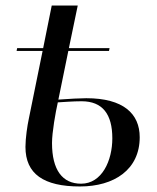

<svg xmlns="http://www.w3.org/2000/svg" viewBox="-20 -664 567 694"><path d="M269 10C393 10 485 -51 485 -168C485 -253 426 -309 292 -309C271 -309 232 -307 191 -304L227 -480H374L376 -490H229L261 -644H167L136 -490H42L40 -480H134L84 -234C79 -211 72 -165 72 -133C72 -35 138 10 269 10ZM273 0C206 0 168 -49 168 -147C168 -186 181 -259 189 -294C209 -295 243 -298 275 -298C351 -298 386 -251 386 -164C386 -84 349 0 273 0Z"/></svg>

Font: Noto Serif Display
Style: Italic
Weight: 400
Italic angle: -12°
Designer: Monotype Design Team
Foundry: Monotype Imaging Inc.
Version: Version 2.009